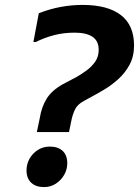

<svg xmlns="http://www.w3.org/2000/svg" viewBox="-20 -752 566 782"><path d="M142 -271Q149 -316 170 -350Q191 -384 236 -409L291 -438Q312 -450 332.5 -465Q353 -480 367.5 -500.5Q382 -521 382 -549Q382 -585 357 -602Q332 -619 284 -619Q240 -619 201 -609Q162 -599 126 -581H116L138 -698Q184 -716 228.5 -724Q273 -732 316 -732Q419 -732 472.5 -690.5Q526 -649 526 -567Q526 -522 507.5 -488Q489 -454 461.5 -429.5Q434 -405 407.5 -389Q381 -373 364 -364L322 -341Q296 -327 286.5 -308Q277 -289 272 -267L261 -214H130ZM88 -58Q88 -84 100.5 -106Q113 -128 134.5 -141.5Q156 -155 183 -155Q216 -155 235 -137.5Q254 -120 254 -87Q254 -62 241.5 -40Q229 -18 207.5 -4Q186 10 159 10Q126 10 107 -8Q88 -26 88 -58Z"/></svg>

Font: Kufam SemiBold
Style: Italic
Weight: 600
Italic angle: -11°
Designer: Artur Schmal
Foundry: Original Type
Version: Version 1.301; ttfautohint (v1.8.3)